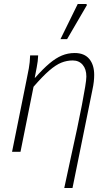

<svg xmlns="http://www.w3.org/2000/svg" viewBox="-20 -756 548 956"><path d="M300 180Q317 99 333.5 24.5Q350 -50 364 -115.5Q378 -181 388 -234Q398 -287 404 -323Q410 -359 410 -375Q410 -412 391.5 -433.5Q373 -455 342 -455Q313 -455 285.5 -444Q258 -433 225 -404.5Q192 -376 147 -324L82 0H40L112 -357Q118 -386 123.5 -415.5Q129 -445 130 -480H170Q169 -451 163 -421.5Q157 -392 153 -369H155Q194 -413 226 -440Q258 -467 288 -479.5Q318 -492 352 -492Q400 -492 424.5 -462.5Q449 -433 449 -383Q449 -367 447 -349Q445 -331 440 -308L341 180ZM281 -561 367 -736H410L413 -731L314 -561Z"/></svg>

Font: Source Sans 3 Light
Style: Italic
Weight: 300
Italic angle: -11°
Designer: Paul D. Hunt
Foundry: Adobe
Version: Version 3.046;hotconv 1.0.118;makeotfexe 2.5.65603